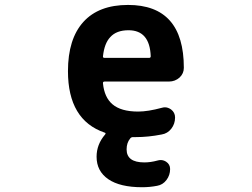

<svg xmlns="http://www.w3.org/2000/svg" viewBox="-20 -577 1040 793"><path d="M405.3 -344.7Q404.3 -337.9 412.1 -337.9H595.7Q602.5 -337.9 602.5 -344.7Q598.6 -452.1 510.7 -452.1Q460.9 -452.1 435.5 -423.8Q411.1 -398.4 405.3 -344.7ZM567.4 196.3Q475.6 196.3 427.2 163.1Q378.9 129.9 378.9 70.3Q378.9 19.5 414.1 -21.5Q418.9 -27.3 412.1 -29.3Q260.7 -81.1 260.7 -283.2Q260.7 -416 324.2 -486.3Q387.7 -556.6 508.8 -556.6Q739.3 -556.6 739.3 -296.9Q739.3 -273.4 721.7 -256.8Q703.1 -240.2 677.7 -240.2H412.1Q404.3 -240.2 405.3 -232.4Q411.1 -174.8 444.3 -146.5Q479.5 -116.2 550.8 -116.2Q590.8 -116.2 648.4 -131.8Q655.3 -133.8 661.1 -133.8Q673.8 -133.8 686.5 -125Q703.1 -112.3 703.1 -91.8Q703.1 -65.4 687.5 -45.4Q671.9 -25.4 647.5 -21.5Q592.8 -10.7 540 -10.7Q537.1 -10.7 534.2 -10.7H529.3Q521.5 -10.7 517.6 -4.9Q502.9 12.7 502.9 40Q502.9 93.8 576.2 93.8Q602.5 93.8 630.9 85.9Q637.7 84 643.6 84Q655.3 84 666 90.8Q682.6 101.6 682.6 121.1Q682.6 146.5 667.5 166.5Q652.3 186.5 628.9 190.4Q598.6 196.3 567.4 196.3Z"/></svg>

Font: Gen Jyuu Gothic Monospace Bold
Style: Bold
Weight: 700
Designer: [Source Han Sans]
Ryoko NISHIZUKA  (kana & ideographs); Paul D. Hunt (Latin, Greek & Cyrillic); Wenlong ZHANG  (bopomofo
Version: Version 1.002.20150607